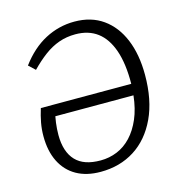

<svg xmlns="http://www.w3.org/2000/svg" viewBox="-108 -811 866 921"><g transform="rotate(-15 325.0 -350.5)"><path d="M280 14Q210 14 160.5 -14Q111 -42 84.5 -95Q58 -148 58 -222Q58 -256 64 -288.5Q70 -321 81 -356H530Q531 -456 508 -522.5Q485 -589 441 -622Q397 -655 332 -655Q288 -655 250 -641.5Q212 -628 177 -602Q142 -576 106 -539L74 -569Q129 -643 197.5 -679Q266 -715 343 -715Q426 -715 484.5 -673.5Q543 -632 574 -557Q605 -482 605 -381Q605 -256 563.5 -167.5Q522 -79 449 -32.5Q376 14 280 14ZM294 -39Q337 -39 376 -55Q415 -71 446 -104Q477 -137 498 -186Q519 -235 526 -300H138Q135 -285 133 -269.5Q131 -254 130 -239Q129 -224 129 -209Q129 -167 139.5 -135Q150 -103 170.5 -81.5Q191 -60 221.5 -49.5Q252 -39 294 -39Z"/></g></svg>

Font: Literata Light
Style: Italic
Weight: 300
Italic angle: -2°
Designer: Latin by Veronika Burian and Jose Scaglione. Greek by Irene Vlachou. Cyrillic by Vera Evstafieva
Foundry: TypeTogether
Version: Version 3.103;gftools[0.9.29]